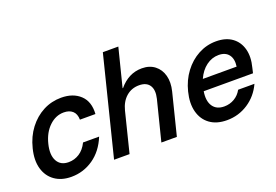

<svg xmlns="http://www.w3.org/2000/svg" viewBox="-97 -986 1840 1281"><g transform="rotate(-20 822.5 -345.0)"><path d="M223.3 10Q153.3 10 105.8 -23.8Q58.3 -57.5 41.2 -117.9Q24.2 -178.3 44.2 -257.5Q63.3 -335 106.7 -391.7Q150 -448.3 209.2 -479.2Q268.3 -510 336.7 -510Q421.7 -510 471.7 -462.9Q521.7 -415.8 515.8 -329.2H405.8Q405 -370.8 382.1 -391.2Q359.2 -411.7 320 -411.7Q262.5 -411.7 216.7 -367.9Q170.8 -324.2 152.5 -250Q134.2 -176.7 157.9 -132.5Q181.7 -88.3 239.2 -88.3Q280.8 -88.3 315.8 -110.8Q350.8 -133.3 373.3 -179.2H487.5Q450 -87.5 379.6 -38.8Q309.2 10 223.3 10Z M528.3 0 703.3 -700H813.3L745 -429.2H748.3Q780.8 -468.3 821.2 -489.2Q861.7 -510 910 -510Q964.2 -510 1000.8 -481.7Q1037.5 -453.3 1050.4 -405Q1063.3 -356.7 1048.3 -295.8L974.2 0H864.2L935.8 -284.2Q950 -343.3 928.3 -376.7Q906.7 -410 854.2 -410Q800.8 -410 762.5 -376.7Q724.2 -343.3 709.2 -284.2L638.3 0Z M1328.3 10Q1255 10 1207.9 -24.2Q1160.8 -58.3 1144.6 -119.2Q1128.3 -180 1148.3 -259.2Q1166.7 -333.3 1209.2 -390Q1251.7 -446.7 1310.4 -478.3Q1369.2 -510 1436.7 -510Q1505 -510 1549.2 -478.3Q1593.3 -446.7 1608.8 -390.4Q1624.2 -334.2 1605 -260.8L1596.7 -225H1246.7Q1235.8 -159.2 1261.2 -120.8Q1286.7 -82.5 1341.7 -82.5Q1381.7 -82.5 1414.6 -102.1Q1447.5 -121.7 1465.8 -155.8H1581.7Q1546.7 -79.2 1478.8 -34.6Q1410.8 10 1328.3 10ZM1269.2 -304.2H1509.2Q1516.7 -357.5 1493.3 -387.9Q1470 -418.3 1421.7 -418.3Q1374.2 -418.3 1333.8 -388.3Q1293.3 -358.3 1269.2 -304.2Z"/></g></svg>

Font: Funnel Sans Medium
Style: Italic
Weight: 500
Italic angle: -14.036°
Version: Version 1.000; Beta; Release 5; Build 24; ttfautohint (v1.8.